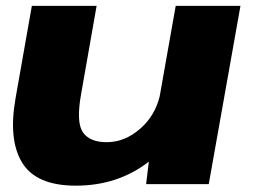

<svg xmlns="http://www.w3.org/2000/svg" viewBox="-20 -610 840 636"><path d="M464 0 473 -74.5Q370.5 5 231 5Q100.5 5 53.8 -70.5Q7 -146 31.5 -284.5L85.5 -590.5H300L248.5 -297.5Q232 -205 254.5 -172Q277 -139 333.5 -139Q394.5 -139 446.5 -185.5Q493.5 -227.5 509 -291L562 -590.5H776.5L671.5 0Z"/></svg>

Font: Anybody ExtraExpanded ExtraBold
Style: Italic
Weight: 800
Width: 8
Italic angle: -10°
Designer: Tyler Finck
Foundry: Etcetera Type Company
Version: Version 1.010; ttfautohint (v1.8.3) -l 8 -r 50 -G 200 -x 14 